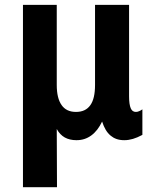

<svg xmlns="http://www.w3.org/2000/svg" viewBox="-20 -567 642 796"><path d="M75.2 209H216.3L215.3 -32.2C223.6 -16.6 235.4 -4.4 248.5 2.9C261.7 10.3 278.3 14.2 296.9 14.2C320.3 14.2 340.3 7.8 358.4 -5.4C376.5 -18.6 391.1 -37.6 403.3 -63C412.1 -36.6 422.4 -18.1 439 -4.4C452.6 6.8 469.7 14.2 495.1 14.2C508.3 14.2 519 12.2 531.2 8.8C544.4 4.9 554.2 0.5 570.3 -7.8V-113.8C564 -109.4 562.5 -108.4 556.6 -106C551.8 -104 548.3 -103 543.5 -103C533.2 -103 526.4 -107.9 522 -118.2C517.6 -128.4 515.1 -145 515.1 -168V-546.9H374V-214.8C374 -177.2 367.7 -149.4 354.5 -130.9C341.3 -112.3 321.8 -103 294.9 -103C267.1 -103 248 -113.3 235.4 -131.3C222.2 -149.9 215.3 -177.7 215.3 -214.8V-546.9H75.2Z"/></svg>

Font: Hack
Style: Bold
Weight: 700
Monospace: yes
Designer: Christopher Simpkins
Foundry: Christopher Simpkins
Version: Version 2.010